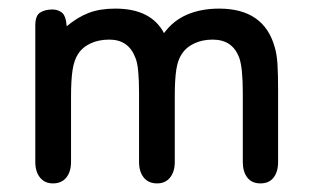

<svg xmlns="http://www.w3.org/2000/svg" viewBox="-20 -417 725 446"><path d="M135 -356Q133 -381 123.5 -388Q114 -395 102 -395Q85 -395 73.5 -388Q62 -381 62 -358V-41Q62 -18 73 -4.5Q84 9 103 9Q123 9 134 -4.5Q145 -18 145 -41V-192Q145 -231 148.5 -254Q152 -277 161 -291Q171 -307 190 -316Q209 -325 234 -325Q278 -325 294 -284Q299 -273 301 -252Q303 -231 303 -201V-41Q303 -18 314 -4.5Q325 9 345 9Q364 9 375 -4.5Q386 -18 386 -41V-195Q386 -232 389.5 -255Q393 -278 402 -291Q412 -307 431 -316Q450 -325 474 -325Q497 -325 512.5 -314.5Q528 -304 536 -282Q544 -259 544 -201V-41Q544 -18 554.5 -4.5Q565 9 585 9Q605 9 615.5 -4.5Q626 -18 626 -41V-208Q626 -245 624.5 -268.5Q623 -292 618 -308Q593 -397 489 -397Q447 -397 414.5 -383Q382 -369 361 -340Q331 -397 248 -397Q212 -397 186 -387Q160 -377 135 -356Z"/></svg>

Font: Beiruti Medium
Style: Regular
Weight: 500
Designer: Arlette Boutros
Foundry: Boutros
Version: Version 1.41